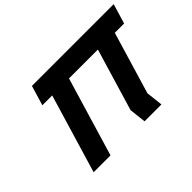

<svg xmlns="http://www.w3.org/2000/svg" viewBox="-124 -994 1286 1286"><g transform="rotate(-45 518.5 -351.5)"><path d="M473.8 -561.9H747.4L615.2 -120L628.6 -0.9H788.4L775 -120L906.9 -561H995L1037.2 -702H949.1L949.1 -702.1H789.3H515.7H355.9L355.9 -702H262.7L220.6 -561H313.7L146.2 -0.9H306Z"/></g></svg>

Font: Hussar
Style: BdSuprExtOblThree
Weight: 700
Foundry: Cannot Into Space Fonts
Version: Version 2.00